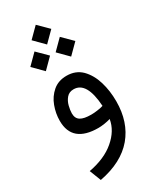

<svg xmlns="http://www.w3.org/2000/svg" viewBox="-236 -757 902 1091"><g transform="rotate(-30 215.0 -211.5)"><path d="M138.2 -621.6 202.6 -556.6 267.6 -621.6 202.6 -686ZM222.2 -493.7 286.6 -428.7 351.6 -493.7 286.6 -558.1ZM56.2 -493.7 120.6 -428.7 185.5 -493.7 120.6 -558.1ZM298.8 -12.2C291 35.2 265.6 76.7 223.1 112.8C180.7 149.4 123.5 174.3 52.7 187.5L82 262.7C182.1 243.7 256.8 204.1 307.1 144.5C356.9 85 381.8 9.8 381.8 -81.1C381.8 -126.5 376 -169.4 363.8 -210C351.6 -250.5 332.5 -283.7 307.1 -309.6C281.2 -335 248.5 -347.7 209 -347.7C172.4 -347.7 142.6 -337.4 118.7 -316.9C94.7 -296.4 76.7 -270.5 65.4 -239.7C53.7 -208.5 47.9 -176.8 47.9 -144.5C47.9 -48.3 105 0 218.8 0C229.5 0 242.7 -1 258.8 -3.4C274.4 -5.9 287.6 -8.8 298.8 -12.2ZM300.8 -97.2C287.6 -93.3 274.4 -90.3 260.7 -88.9C247.1 -86.9 233.9 -85.9 221.2 -85.9C189.5 -85.9 166.5 -90.3 151.4 -99.6C136.2 -108.9 128.4 -124.5 128.4 -147C128.4 -161.1 130.9 -176.8 135.3 -194.8C139.6 -212.4 147.5 -228 158.7 -241.2C169.9 -254.4 185.1 -261.2 205.1 -261.2C262.2 -261.2 293.9 -206.5 300.8 -97.2Z"/></g></svg>

Font: Vazir
Style: Regular
Weight: 400
Designer: Saber Rastikerdar
Foundry: Saber Rastikerdar
Version: Version 27.002;January 24, 2021;FontCreator 13.0.0.2683 64-b